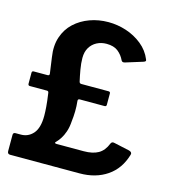

<svg xmlns="http://www.w3.org/2000/svg" viewBox="-111 -846 857 940"><g transform="rotate(15 317.5 -376.0)"><path d="M26 0Q12 0 12 -15V-97Q12 -109 24 -109H48Q87 -108 112.5 -136.5Q138 -165 138 -227Q138 -246 136 -272.5Q134 -299 128 -341Q127 -350 119 -350H32Q23 -350 23 -360V-415Q23 -424 32 -424H102Q113 -424 111 -435L100 -514Q91 -571 106 -615.5Q121 -660 153.5 -690Q186 -720 230 -736Q274 -752 324 -752Q370 -752 414.5 -737.5Q459 -723 495 -694Q531 -665 548 -623Q551 -617 548 -614Q545 -611 539 -609L452 -582Q439 -578 434 -587Q422 -613 400.5 -630Q379 -647 342 -647Q315 -647 293 -635.5Q271 -624 258 -602.5Q245 -581 245 -550Q245 -523 250.5 -491.5Q256 -460 262 -434Q264 -425 273 -425H411Q420 -425 420 -416V-359Q420 -350 411 -350H285Q276 -350 276 -341Q279 -313 278.5 -287.5Q278 -262 275 -238Q273 -206 265 -183Q257 -160 247 -145Q237 -130 228 -121Q222 -116 223.5 -113Q225 -110 231 -110H369Q415 -110 443 -126Q471 -142 486 -180Q491 -192 505 -188L583 -171Q600 -166 596 -153Q574 -78 516.5 -39Q459 0 378 0H26Z"/></g></svg>

Font: Libre Franklin SemiBold
Style: Regular
Weight: 600
Designer: Pablo Impallari, Rodrigo Fuenzalida, Nhung Nguyen
Foundry: Impallari Type
Version: Version 3.000